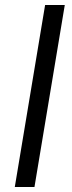

<svg xmlns="http://www.w3.org/2000/svg" viewBox="-20 -747 289 767"><path d="M238.8 -727.1 117.7 0H39.1L160.2 -727.1Z"/></svg>

Font: Inter 24pt
Style: Italic
Weight: 400
Italic angle: -9.3988°
Designer: Rasmus Andersson
Foundry: rsms
Version: Version 4.001;git-66647c0bb